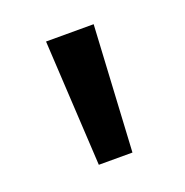

<svg xmlns="http://www.w3.org/2000/svg" viewBox="-67 -730 399 413"><g transform="rotate(-20 132.5 -524.0)"><path d="M171 -380H94L78 -668H187Z"/></g></svg>

Font: Celebes SemiBold
Style: Regular
Weight: 600
Designer: Anugrah Pasau
Foundry: Lafontype
Version: Version 1.000